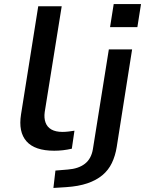

<svg xmlns="http://www.w3.org/2000/svg" viewBox="-20 -736 725 949"><path d="M248 9Q152 9 111 -37.5Q70 -84 84 -171L169 -705H285L201 -182Q197 -153 205 -130.5Q213 -108 234 -96Q255 -84 289 -84Q303 -84 319.5 -86Q336 -88 348 -90L335 -1Q313 4 291.5 6.5Q270 9 248 9ZM524 -602 542 -716H677L659 -602ZM244 193 254 107 315 102Q368 98 399.5 73.5Q431 49 439 2L518 -492H633L557 -10Q550 34 533 69.5Q516 105 486 130Q456 155 412 170Q368 185 307 189Z"/></svg>

Font: Nunito Sans 10pt Expanded SemiBold
Style: Italic
Weight: 600
Width: 7
Italic angle: -9°
Designer: Vernon Adams
Foundry: Vernon Adams
Version: Version 3.101;gftools[0.9.27]